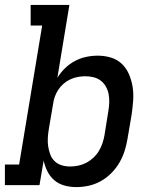

<svg xmlns="http://www.w3.org/2000/svg" viewBox="-29 -755 649 783"><path d="M282 8Q257 8 233.5 1.5Q210 -5 192.5 -20Q175 -35 164.5 -56Q154 -77 149 -100L132 0H-9V-84H49L143 -651H96V-735H254L205 -438Q218 -459 236.5 -477Q255 -495 277 -506.5Q299 -518 322.5 -523Q346 -528 370 -528Q398 -528 424 -520Q450 -512 468.5 -494Q487 -476 497.5 -451Q508 -426 512 -399.5Q516 -373 514 -345Q512 -317 508 -289L491 -189Q487 -164 479 -139Q471 -114 457.5 -91Q444 -68 424.5 -48.5Q405 -29 381.5 -16Q358 -3 332.5 2.5Q307 8 282 8ZM257 -76Q273 -76 290 -79.5Q307 -83 322.5 -91Q338 -99 351.5 -111.5Q365 -124 374 -139Q383 -154 388.5 -170Q394 -186 397 -203L413 -303Q416 -320 416.5 -337.5Q417 -355 414 -371Q411 -387 403 -401.5Q395 -416 382 -426Q369 -436 352.5 -440Q336 -444 319 -444Q319 -444 319 -444Q319 -444 318 -444Q303 -444 287.5 -441Q272 -438 257 -431Q242 -424 229.5 -413Q217 -402 208 -388Q199 -374 194 -359Q189 -344 187 -328L170 -228Q167 -210 166 -192.5Q165 -175 167.5 -158Q170 -141 176 -125Q182 -109 194 -97.5Q206 -86 222.5 -81Q239 -76 257 -76Z"/></svg>

Font: Iosevka Etoile Medium Oblique
Style: Regular
Weight: 500
Italic angle: -9°
Designer: Belleve Invis
Foundry: Belleve Invis
Version: Version 15.5.2; ttfautohint (v1.8.4)